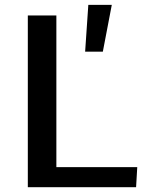

<svg xmlns="http://www.w3.org/2000/svg" viewBox="-20 -775 591 795"><path d="M95.2 0V-710.9H213.4V-83H548.3L543.5 0ZM332.5 -561 345.7 -754.9H442.9L405.8 -561Z"/></svg>

Font: Comme Medium
Style: Regular
Weight: 500
Version: Version 1.000;gftools[0.9.27]